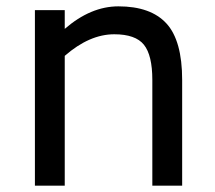

<svg xmlns="http://www.w3.org/2000/svg" viewBox="-20 -585 679 605"><path d="M554 -333V0H460V-333Q460 -411 433.5 -444Q407 -477 340 -477Q262 -477 184 -409V0H90V-553H184V-494Q266 -565 353 -565Q455 -565 504.5 -511Q554 -457 554 -333Z"/></svg>

Font: Biryani
Style: Regular
Weight: 400
Designer: Dan Reynolds and Mathieu Reguer
Foundry: Dan Reynolds and Mathieu Reguer
Version: Version 1.004; ttfautohint (v1.1) -l 5 -r 5 -G 72 -x 0 -D la